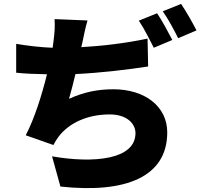

<svg xmlns="http://www.w3.org/2000/svg" viewBox="-20 -896 1040 985"><path d="M737 -698C619 -673 501 -660 397 -654L403 -680C411 -716 417 -751 429 -791L260 -798C262 -762 261 -736 255 -688C254 -677 252 -665 250 -651C191 -653 123 -661 63 -671V-523C108 -518 163 -516 221 -515C195 -409 157 -288 112 -202L254 -152C263 -169 270 -181 280 -194C335 -267 431 -309 543 -309C629 -309 675 -263 675 -213C675 -76 458 -57 247 -94L290 61C621 97 838 14 838 -217C838 -350 723 -438 562 -438C482 -438 411 -424 334 -389C345 -428 357 -472 367 -516C497 -522 644 -540 740 -555ZM692 -790C719 -751 748 -692 769 -651L864 -691C846 -726 811 -791 786 -828ZM815 -838C842 -800 874 -741 894 -700L988 -740C971 -774 935 -838 909 -876Z"/></svg>

Font: Noto Sans CJK JP Black
Style: Regular
Weight: 900
Designer: Ryoko NISHIZUKA (kana & ideographs); Paul D. Hunt (Latin, Greek & Cyrillic); Wenlong ZHANG (bopomofo); Sandoll Communica
Foundry: Adobe Systems Incorporated
Version: Version 1.004;PS 1.004;hotconv 1.0.82;makeotf.lib2.5.63406